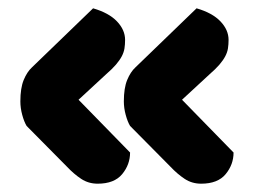

<svg xmlns="http://www.w3.org/2000/svg" viewBox="-20 -461 614 462"><path d="M542 -94Q542 -65 523 -42Q504 -19 464 -19Q442 -19 424.5 -30.5Q407 -42 390 -60L293 -158Q287 -168 282.5 -184.5Q278 -201 278 -217Q278 -249 286 -268.5Q294 -288 306 -299L453 -441Q491 -430 510.5 -409.5Q530 -389 530 -365Q530 -354 528.5 -344.5Q527 -335 522 -325.5Q517 -316 508 -305.5Q499 -295 484 -282L418 -221ZM293 -94Q293 -65 274 -42Q255 -19 215 -19Q193 -19 175.5 -30.5Q158 -42 141 -60L44 -158Q38 -168 33.5 -184.5Q29 -201 29 -217Q29 -249 37 -268.5Q45 -288 57 -299L204 -441Q242 -430 261.5 -409.5Q281 -389 281 -365Q281 -354 279.5 -344.5Q278 -335 273 -325.5Q268 -316 259 -305.5Q250 -295 235 -282L169 -221Z"/></svg>

Font: Baloo Da
Style: Regular
Weight: 400
Designer: Noopur Datye and Ek Type
Foundry: Ek Type
Version: Version 1.443;PS 1.000;hotconv 16.6.51;makeotf.lib2.5.65220;